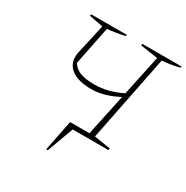

<svg xmlns="http://www.w3.org/2000/svg" viewBox="-184 -799 1101 1135"><g transform="rotate(30 366.5 -232.0)"><path d="M284 180 326 -30H458L518 -312Q421 -261 337 -261Q241 -261 195 -300Q149 -339 162 -408L208 -615L113 -633L115 -644H359L357 -635Q296 -621 239 -616L186 -354Q203 -323 239 -308.5Q275 -294 339 -294Q431 -294 524 -341L582 -615L463 -633L465 -644H733L731 -635Q703 -628 674 -623Q645 -618 613 -616L496 -30L607 -12L605 0H361L295 180Z"/></g></svg>

Font: Piazzolla SC Thin
Style: Italic
Weight: 100
Italic angle: -11.3°
Designer: Juan Pablo del Peral
Foundry: Huerta Tipografica
Version: Version 1.330